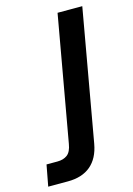

<svg xmlns="http://www.w3.org/2000/svg" viewBox="-251 -620 615 885"><g transform="rotate(-15 57.0 -177.5)"><path d="M-134 204 -115 103H-63Q-34 103 -15.5 89Q3 75 9 38L115 -559H233L122 68Q110 135 69 169.5Q28 204 -40 204Z"/></g></svg>

Font: Open Sauce One SemiBold Italic
Style: Regular
Weight: 600
Italic angle: -10°
Designer: Alfredo Marco Pradil
Foundry: Creative Sauce Fz LLC
Version: Version 1.477